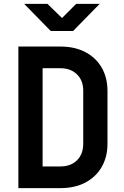

<svg xmlns="http://www.w3.org/2000/svg" viewBox="-20 -970 639 990"><path d="M241.7 -810.1 104.5 -950.2H224.6L299.8 -877L373 -950.2H494.1L356.9 -810.1ZM74.7 0V-730H291.5Q365.2 -730 419.4 -701.7Q474.1 -673.3 503.9 -622.1Q533.7 -571.3 534.2 -502V-229Q534.2 -160.2 503.9 -108.4Q474.1 -57.1 419.4 -28.3Q364.7 0 291.5 0ZM199.7 -111.8H291.5Q345.2 -111.8 377 -143.6Q409.2 -175.3 409.2 -229V-502Q409.2 -555.2 377 -586.4Q344.7 -618.2 291.5 -618.2H199.7Z"/></svg>

Font: UDEV Gothic 35
Style: Bold
Weight: 700
Version: v2.1.0; ttfautohint (v1.8.4.7-5d5b-dirty) -l 6 -r 45 -G 200 